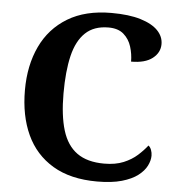

<svg xmlns="http://www.w3.org/2000/svg" viewBox="-52 -773 773 833"><g transform="rotate(5 334.0 -357.0)"><path d="M401 10Q285 10 208 -36Q131 -82 93 -164.5Q55 -247 55 -358Q55 -466 94 -548.5Q133 -631 210 -677.5Q287 -724 400 -724Q477 -724 527.5 -708.5Q578 -693 603 -667Q628 -641 628 -608Q628 -571 596 -546Q564 -521 503 -521Q503 -554 493 -586Q483 -618 459 -639Q435 -660 393 -660Q330 -660 292.5 -624.5Q255 -589 239 -522Q223 -455 223 -358Q223 -262 242.5 -198Q262 -134 306.5 -102Q351 -70 425 -70Q474 -70 509 -84.5Q544 -99 568.5 -121Q593 -143 610 -165Q618 -159 622.5 -147Q627 -135 627 -122Q627 -101 615.5 -78Q604 -55 578 -35Q552 -15 508.5 -2.5Q465 10 401 10Z"/></g></svg>

Font: Noto Serif Kannada
Style: Regular
Weight: 400
Designer: Universal Thirst, Indian Type Foundry and the Monotype Design Team
Foundry: Monotype Imaging Inc.
Version: Version 2.003